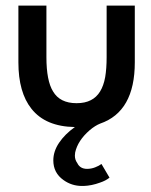

<svg xmlns="http://www.w3.org/2000/svg" viewBox="-20 -430 525 668"><path d="M271 217H265.5Q229.5 217 201 196.5Q165.5 171.5 165.5 128Q165.5 96.5 185.5 66.8Q205.5 37 240.5 12Q138.5 10.5 89.5 -51.5Q44 -108.5 44 -213V-410.5H141.5V-231Q141.5 -149 164.5 -112Q188.5 -71 246.5 -71Q276 -71 296 -81.5Q335 -101 346 -162Q351 -192 351 -231V-410.5H449V-213Q449 -41.5 328.5 0Q311 7 292 23Q250.5 59 241.5 100.5Q240.5 106 240.5 111.5Q240.5 126 249 137.5Q258.5 157.5 283 157.5Q297.5 157.5 311 152.2Q324.5 147 333 140.5L361 188Q348.5 198.5 327.5 205.5Q299 216 271 217Z"/></svg>

Font: Lucymar Sans Medium
Style: Regular
Weight: 500
Foundry: The League of Moveable Type (original font) / Main changes by Cristiano Sobral with portions from Mirco Monsees
Version: Version 2.001;August 30, 2020;FontCreator 13.0.0.2681 64-bit